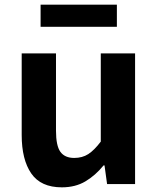

<svg xmlns="http://www.w3.org/2000/svg" viewBox="-20 -789 677 823"><path d="M245 14Q155 14 114 -45.5Q73 -105 73 -210V-560H220V-229Q220 -164 239 -138Q258 -112 298 -112Q333 -112 358.5 -128.5Q384 -145 412 -182V-560H559V0H439L428 -80H424Q389 -37 346 -11.5Q303 14 245 14ZM154 -674V-769H481V-674Z"/></svg>

Font: Source Han Sans CN Bold
Style: Bold
Weight: 700
Designer: Ryoko NISHIZUKA 西塚涼子 (kana & ideographs); Paul D. Hunt (Latin, Greek & Cyrillic); Wenlong ZHANG 张文龙 (bopomofo); Sandoll 
Foundry: Adobe Systems Incorporated
Version: Version 1.00;May 30, 2023;FontCreator 11.5.0.2422 32-bit